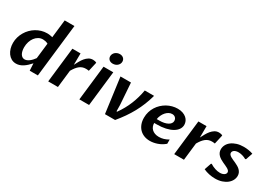

<svg xmlns="http://www.w3.org/2000/svg" viewBox="5 -1616 3428 2460"><g transform="rotate(30 1719.0 -386.0)"><path d="M396.5 -106Q374 -80.6 351.1 -59.3Q328.1 -38.1 304.4 -22.7Q280.8 -7.3 255.6 1.2Q230.5 9.8 203.1 9.8Q164.1 9.8 133.5 -7.6Q103 -24.9 81.8 -54.2Q60.5 -83.5 49.3 -121.8Q38.1 -160.2 38.1 -202.1Q38.1 -246.1 50 -287.4Q62 -328.6 83.3 -364.7Q104.5 -400.9 134 -430.9Q163.6 -460.9 199 -482.2Q234.4 -503.4 274.4 -515.4Q314.5 -527.3 356.9 -527.3Q381.8 -527.3 401.9 -523.7Q421.9 -520 438 -516.1L468.3 -782.2H612.3L522.9 0H402.3ZM426.3 -413.6Q407.2 -424.3 386.7 -428.5Q366.2 -432.6 350.6 -432.6Q315.9 -432.6 286.6 -416.3Q257.3 -399.9 235.8 -371.8Q214.4 -343.8 202.1 -305.7Q189.9 -267.6 189.9 -224.1Q189.9 -194.8 195.6 -170.4Q201.2 -146 211.7 -128.7Q222.2 -111.3 237.3 -101.8Q252.4 -92.3 271.5 -92.3Q287.6 -92.3 304.4 -99.1Q321.3 -106 337.9 -118.4Q354.5 -130.9 370.1 -147.7Q385.7 -164.6 399.9 -184.6Z M734.9 -517.6H855.5Q855 -474.6 854.7 -432.9Q854.5 -391.1 854 -348.1Q869.6 -378.9 887.2 -410.6Q904.8 -442.4 926.3 -468.3Q947.8 -494.1 974.6 -510.7Q1001.5 -527.3 1036.1 -527.3Q1050.8 -527.3 1064.7 -524.2Q1078.6 -521 1089.4 -514.2L1058.6 -377.9Q1045.4 -380.4 1034.9 -381.1Q1024.4 -381.8 1014.2 -381.8Q988.3 -381.8 966.1 -374.3Q943.8 -366.7 924.1 -351.3Q904.3 -335.9 885.7 -312.3Q867.2 -288.6 849.1 -256.8L819.8 0H675.8Z M1195.8 -517.6H1339.8L1280.8 0H1136.7ZM1276.9 -609.4Q1259.8 -609.4 1245.8 -614.5Q1231.9 -619.6 1222.2 -628.7Q1212.4 -637.7 1207.3 -650.1Q1202.1 -662.6 1202.1 -676.8Q1202.1 -694.3 1209.7 -710Q1217.3 -725.6 1230.2 -737.1Q1243.2 -748.5 1260.7 -755.4Q1278.3 -762.2 1298.3 -762.2Q1315.4 -762.2 1329.3 -756.8Q1343.3 -751.5 1353 -742.2Q1362.8 -732.9 1367.9 -720.5Q1373 -708 1373 -693.4Q1373 -675.8 1365.5 -660.4Q1357.9 -645 1345 -633.5Q1332 -622.1 1314.5 -615.7Q1296.9 -609.4 1276.9 -609.4Z M1446.3 -517.6H1601.6L1624 -200.2Q1624.5 -176.3 1624.8 -152.6Q1625 -128.9 1625.5 -105.5H1635.3Q1669.4 -153.8 1696.8 -203.1Q1724.1 -252.4 1744.9 -303.7Q1765.6 -355 1780.8 -408.2Q1795.9 -461.4 1805.7 -517.6H1943.4Q1923.3 -443.8 1896.2 -376.2Q1869.1 -308.6 1834.5 -245.1Q1799.8 -181.6 1757.6 -120.8Q1715.3 -60.1 1665.5 0H1515.6Z M2182.6 9.8Q2135.7 9.8 2096.9 -5.4Q2058.1 -20.5 2030 -49.1Q2002 -77.6 1986.3 -118.7Q1970.7 -159.7 1970.7 -210.9Q1970.7 -257.3 1983.2 -298.6Q1995.6 -339.8 2017.8 -375Q2040 -410.2 2070.3 -438.5Q2100.6 -466.8 2136 -486.6Q2171.4 -506.3 2210.7 -516.8Q2250 -527.3 2290 -527.3Q2333.5 -527.3 2366.2 -515.6Q2398.9 -503.9 2420.9 -484.6Q2442.9 -465.3 2453.9 -440.4Q2464.8 -415.5 2464.8 -389.2Q2464.8 -352.1 2443.6 -320.8Q2422.4 -289.6 2382.3 -266.6Q2342.3 -243.7 2284.7 -230.7Q2227.1 -217.8 2154.8 -217.8H2118.2Q2118.2 -191.4 2127.2 -168.5Q2136.2 -145.5 2153.8 -128.7Q2171.4 -111.8 2197.5 -102.1Q2223.6 -92.3 2258.3 -92.3Q2293.5 -92.3 2327.4 -102.3Q2361.3 -112.3 2396.5 -132.8V-70.3Q2373 -49.8 2346.4 -34.7Q2319.8 -19.5 2292 -9.8Q2264.2 0 2236.3 4.9Q2208.5 9.8 2182.6 9.8ZM2262.7 -432.6Q2236.8 -432.6 2213.6 -419.9Q2190.4 -407.2 2171.6 -385.7Q2152.8 -364.3 2139.6 -335.9Q2126.5 -307.6 2121.6 -276.9H2160.6Q2197.8 -276.9 2228.8 -283.4Q2259.8 -290 2282.2 -302.2Q2304.7 -314.5 2316.9 -331.5Q2329.1 -348.6 2329.1 -369.1Q2329.1 -379.9 2325.2 -391.1Q2321.3 -402.3 2313.2 -411.6Q2305.2 -420.9 2292.5 -426.8Q2279.8 -432.6 2262.7 -432.6Z M2599.1 -517.6H2719.7Q2719.2 -474.6 2719 -432.9Q2718.8 -391.1 2718.3 -348.1Q2733.9 -378.9 2751.5 -410.6Q2769 -442.4 2790.5 -468.3Q2812 -494.1 2838.9 -510.7Q2865.7 -527.3 2900.4 -527.3Q2915 -527.3 2929 -524.2Q2942.9 -521 2953.6 -514.2L2922.9 -377.9Q2909.7 -380.4 2899.2 -381.1Q2888.7 -381.8 2878.4 -381.8Q2852.5 -381.8 2830.3 -374.3Q2808.1 -366.7 2788.3 -351.3Q2768.6 -335.9 2750 -312.3Q2731.4 -288.6 2713.4 -256.8L2684.1 0H2540Z M3008.8 -127.4 3018.1 -132.8Q3054.2 -109.9 3092.3 -97.4Q3130.4 -85 3165 -85Q3184.6 -85 3200.4 -89.4Q3216.3 -93.8 3227.1 -101.1Q3237.8 -108.4 3243.7 -118.2Q3249.5 -127.9 3249.5 -138.7Q3249.5 -152.8 3240 -163.6Q3230.5 -174.3 3214.6 -183.8Q3198.7 -193.4 3178.7 -202.1Q3158.7 -210.9 3137.7 -220.7Q3116.7 -230.5 3096.7 -242.4Q3076.7 -254.4 3060.8 -270.3Q3044.9 -286.1 3035.4 -306.6Q3025.9 -327.1 3025.9 -354Q3025.9 -388.7 3042.5 -420.2Q3059.1 -451.7 3090.3 -475.3Q3121.6 -499 3166.5 -513.2Q3211.4 -527.3 3267.6 -527.3Q3301.3 -527.3 3338.1 -521.7Q3375 -516.1 3404.3 -504.9L3370.1 -405.3L3358.9 -399.4Q3331.1 -416 3300.5 -424.3Q3270 -432.6 3242.7 -432.6Q3222.2 -432.6 3206.5 -428Q3190.9 -423.3 3180.4 -415.8Q3169.9 -408.2 3164.8 -398.4Q3159.7 -388.7 3159.7 -377.9Q3159.7 -363.3 3169.4 -352.1Q3179.2 -340.8 3194.8 -331.3Q3210.4 -321.8 3230.7 -313.2Q3251 -304.7 3272 -294.9Q3293 -285.2 3313.2 -273.4Q3333.5 -261.7 3349.1 -246.3Q3364.7 -231 3374.5 -210.9Q3384.3 -190.9 3384.3 -164.6Q3384.3 -131.8 3368.7 -100.6Q3353 -69.3 3322.5 -44.7Q3292 -20 3247.8 -5.1Q3203.6 9.8 3146.5 9.8Q3103 9.8 3057.9 0.2Q3012.7 -9.3 2974.6 -27.8Z"/></g></svg>

Font: Proza Libre
Style: SemiBold Italic
Weight: 600
Designer: Jasper de Waard
Foundry: Jasper de Waard
Version: Version 1.000; ttfautohint (v1.4.1.8-43bc)